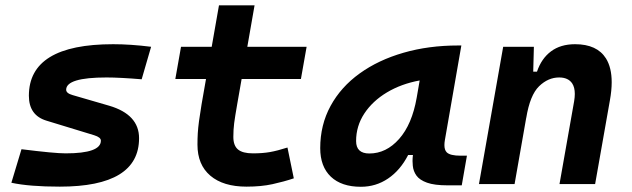

<svg xmlns="http://www.w3.org/2000/svg" viewBox="-20 -694 2384 724"><path d="M205.6 9.8Q90.3 9.8 22.9 -4.9L61 -131.3Q123.5 -123.5 165 -119.6Q206.5 -115.7 227.5 -115.7Q360.4 -115.7 360.4 -163.6Q360.4 -176.3 335 -184.1L155.8 -238.8Q88.9 -258.8 88.9 -333Q88.9 -527.3 406.7 -527.3Q439.5 -527.3 475.1 -524.9Q510.7 -522.5 549.8 -517.6L514.2 -395Q473.6 -398.4 440.7 -400.1Q407.7 -401.9 381.8 -401.9Q229.5 -401.9 229.5 -355.5Q229.5 -342.3 253.9 -335.4L391.6 -295.4Q504.4 -262.2 504.4 -172.9Q504.4 9.8 205.6 9.8Z M909.7 9.8Q821.8 9.8 773.2 -31.5Q724.6 -72.8 724.6 -148.4Q724.6 -170.9 725.8 -191.7Q727.1 -212.4 730.5 -238Q733.9 -263.7 740.2 -301.3L756.8 -396H641.1L662.6 -517.6H778.3L805.7 -673.8H939.9L912.6 -517.6H1136.2L1114.7 -396H891.1L874.5 -301.3Q866.2 -253.9 863 -229.5Q859.9 -205.1 859.9 -177.7Q859.9 -145 877.4 -130.4Q895 -115.7 933.6 -115.7Q970.2 -115.7 998 -120.6Q1025.9 -125.5 1064 -137.7L1087.9 -21.5Q1049.8 -8.8 1007.3 0.5Q964.8 9.8 909.7 9.8Z M1340.8 10.3Q1267.6 10.3 1227.5 -27.8Q1187.5 -65.9 1187.5 -135.3Q1187.5 -223.1 1226.6 -294.7Q1265.6 -366.2 1336.2 -417Q1406.7 -467.8 1501.5 -495.1Q1596.2 -522.5 1707.5 -522.5H1719.7L1657.7 -166.5Q1655.8 -155.8 1655.8 -147Q1655.8 -128.4 1664.6 -119.6Q1677.2 -106.9 1717.3 -106.9H1740.7L1721.2 4.9H1668Q1618.2 4.9 1590.3 -5.1Q1562.5 -15.1 1550.5 -31.7Q1538.6 -48.3 1536.6 -68.8Q1535.6 -77.6 1535.6 -86.9Q1535.6 -98.1 1537.1 -109.4H1519Q1489.3 -51.8 1443.4 -20.8Q1397.5 10.3 1340.8 10.3ZM1372.6 -115.2Q1436.5 -115.2 1485.1 -170.2Q1533.7 -225.1 1551.3 -325.7L1562.5 -390.6Q1493.2 -377.9 1439 -345.5Q1384.8 -313 1353.8 -265.9Q1322.8 -218.8 1322.8 -162.1Q1322.8 -115.2 1372.6 -115.2Z M1786.1 0 1877.4 -517.6H1993.2L1990.7 -423.8H2004.9Q2021.5 -473.1 2057.6 -500.2Q2093.8 -527.3 2148.4 -527.3Q2231.4 -527.3 2265.1 -473.6Q2286.6 -439 2286.6 -383.8Q2286.6 -353 2279.8 -315.4L2224.1 0H2089.8L2145 -312.5Q2147.5 -327.6 2147.5 -339.8Q2147.5 -364.3 2137.7 -379.4Q2122.6 -401.9 2088.4 -401.9Q2046.9 -401.9 2012.7 -368.7Q1978.5 -335.4 1964.4 -249.5V-250.5L1920.4 0Z"/></svg>

Font: CaskaydiaCove NFP
Style: Bold Italic
Weight: 700
Italic angle: -10°
Designer: Aaron Bell
Foundry: Saja Typeworks
Version: Version 2111.001; VTT 6.35;Nerd Fonts 3.1.1